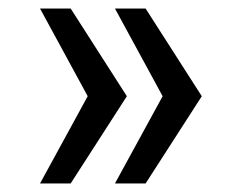

<svg xmlns="http://www.w3.org/2000/svg" viewBox="-20 -530 533 451"><path d="M74 -99H146L278 -304L146 -510H74L186 -304ZM250 -99H322L454 -304L322 -510H250L362 -304Z"/></svg>

Font: Saira UNSAM Medium SC
Style: Regular
Weight: 500
Designer: Hector Gatti with collaboration of the Omnibus-Type team
Foundry: Omnibus-Type
Version: Version 1.072;PS 001.072;hotconv 1.0.88;makeotf.lib2.5.64775